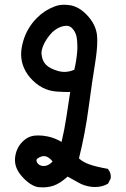

<svg xmlns="http://www.w3.org/2000/svg" viewBox="-20 -789 540 825"><path d="M44.4 -100.6Q44.4 -104 44.4 -107.4Q47.9 -151.4 76.7 -180.2Q98.1 -201.7 124 -205.6Q134.8 -207 145.5 -207Q164.6 -207 185.5 -202.6Q215.8 -196.3 244.6 -179.2Q256.8 -230.5 265.1 -285.2L281.7 -394Q276.4 -393.6 272.9 -393.6Q269.5 -393.6 265.4 -393.8Q261.2 -394 253.9 -394Q239.7 -394.5 224.6 -395.5Q189.9 -397.9 161.6 -413.1Q133.3 -428.2 110.1 -454.6Q86.9 -481 76.7 -514.2Q70.8 -535.2 70.8 -556.6Q70.8 -582.5 80.6 -615.2Q97.7 -671.4 139.6 -712.9Q171.4 -745.1 215.8 -761.7Q233.9 -768.6 255.4 -768.6Q269 -768.6 283.7 -766.1Q322.3 -758.8 356.4 -721.4Q390.6 -684.1 396.5 -640.6Q397.9 -628.4 397.9 -612.8Q397.9 -575.2 388.7 -517.6Q375.5 -437.5 360.8 -326.9Q346.2 -216.3 319.3 -108.4Q335.9 -92.8 364.3 -82.5Q395 -71.8 443.4 -63.5L444.3 -62Q456.1 -48.8 456.1 -29.3Q456.1 -26.4 455.6 -22L444.3 0L442.9 1Q418.5 14.6 389.2 14.6Q379.4 14.6 369.1 13.2Q340.8 9.3 315.9 -4.9L270.5 -30.3Q237.8 -0.5 210 8.8Q188.5 16.1 164.1 16.1Q151.9 16.1 143.6 15.1Q110.4 8.8 76.2 -28.8Q44.4 -63.5 44.4 -100.6ZM206.1 -95.2Q187.5 -118.2 168.5 -118.2Q162.6 -118.2 156.7 -116.2Q145 -111.8 140.1 -106.9Q136.7 -103.5 136.7 -99.9Q136.7 -96.2 138.2 -93.3Q140.6 -87.9 144 -84.5Q152.8 -75.7 168.9 -75.7Q188 -75.7 206.1 -95.2ZM311.5 -564.5Q312.5 -574.2 312.5 -582Q312.5 -619.1 307.6 -636.7Q302.2 -655.8 288.6 -668.9Q279.3 -678.2 264.6 -678.2Q253.9 -678.2 241.9 -673.8Q230 -669.4 220.7 -663.1Q211.4 -656.7 204.1 -649.9Q191.4 -637.2 181.2 -621.6Q158.2 -586.4 158.2 -560.1Q158.2 -557.6 158.7 -554.7Q161.6 -526.9 178 -510.5Q194.3 -494.1 229.5 -483.9Q242.7 -480 256.3 -480Q277.3 -480 299.3 -489.3Q308.1 -526.4 311.5 -564.5Z"/></svg>

Font: Bakudai
Style: Medium
Weight: 500
Version: Version 1.48